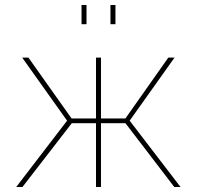

<svg xmlns="http://www.w3.org/2000/svg" viewBox="-20 -750 789 770"><path d="M45 0 249 -266 69 -519H94L267 -275H365V-519H385V-275H483L655 -519H680L500 -266L704 0H679L483 -256H385V0H365V-256H268L70 0ZM307 -653V-730H327V-653ZM423 -653V-730H443V-653Z"/></svg>

Font: Raleway Thin
Style: Regular
Weight: 100
Designer: Matt McInerney, Pablo Impallari, Rodrigo Fuenzalida
Foundry: Matt McInerney, Pablo Impallari, Rodrigo Fuenzalida
Version: Version 4.026